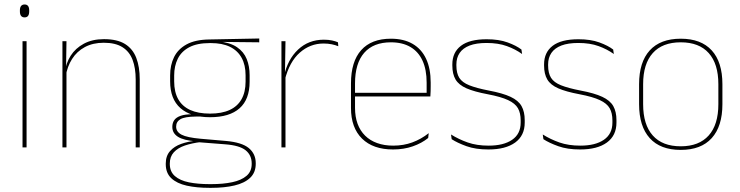

<svg xmlns="http://www.w3.org/2000/svg" viewBox="-20 -674 3382 878"><path d="M83 0V-485.5H101.5V0ZM92.5 -594.5Q82 -594.5 76.5 -601.2Q71 -608 71 -622V-626.5Q71 -640 76.5 -646.8Q82 -653.5 92.5 -653.5Q103 -653.5 108.2 -646.8Q113.5 -640 113.5 -626.5V-622Q113.5 -608 108.2 -601.2Q103 -594.5 92.5 -594.5Z M600.5 0V-310Q600.5 -363 586.2 -400.5Q572 -438 540 -458.2Q508 -478.5 454.5 -478.5Q405 -478.5 368.2 -458.8Q331.5 -439 309.5 -404.2Q287.5 -369.5 280.5 -325L271.5 -344H277Q281.5 -385 303.2 -419.2Q325 -453.5 363.5 -474.2Q402 -495 455.5 -495Q516 -495 551.8 -472.8Q587.5 -450.5 603.2 -409.2Q619 -368 619 -311V0ZM265.5 0V-485.5H284L282 -358.5H284V0Z M940.5 -138Q852.5 -138 805.2 -179.5Q758 -221 758 -302V-329Q758 -376.5 776 -413Q794 -449.5 833.2 -471Q872.5 -492.5 936 -493.5L1165.5 -498V-480.5L978.5 -482.5L978 -485Q1032.5 -479.5 1063.8 -458.2Q1095 -437 1108.2 -404Q1121.5 -371 1121.5 -330V-300.5Q1121.5 -219.5 1075.5 -178.8Q1029.5 -138 940.5 -138ZM938 168H946.5Q1000.5 168 1042 159.2Q1083.5 150.5 1107.2 130.2Q1131 110 1131 75.5V73.5Q1131 35.5 1103.2 13.2Q1075.5 -9 1010.5 -14L883 -24L899.5 -24.5Q857.5 -19.5 825.2 -8.5Q793 2.5 774.8 22.5Q756.5 42.5 756.5 74V75.5Q756.5 111 779.8 131.2Q803 151.5 844 159.8Q885 168 938 168ZM938 185Q879 185 834 175Q789 165 763.5 141.2Q738 117.5 738 76.5V74.5Q738 39 757.5 17Q777 -5 809 -16.2Q841 -27.5 878.5 -30.5L877.5 -27.5Q819.5 -32 793.8 -48.5Q768 -65 768 -93.5V-94Q768 -112 777 -124.8Q786 -137.5 806.2 -144.5Q826.5 -151.5 859 -151.5V-158L914.5 -141H876Q825 -140.5 805.2 -129Q785.5 -117.5 785.5 -95V-94.5Q785.5 -71 810.5 -58Q835.5 -45 897.5 -39.5L1013 -29.5Q1086 -23 1117.8 3.2Q1149.5 29.5 1149.5 72.5V74.5Q1149.5 115 1123.8 139.2Q1098 163.5 1052.2 174.2Q1006.5 185 946.5 185ZM940.5 -154.5Q994 -154.5 1030 -171Q1066 -187.5 1084.5 -220.2Q1103 -253 1103 -300.5V-330Q1103 -376.5 1085 -409.5Q1067 -442.5 1031.8 -459.8Q996.5 -477 944.5 -477H939.5Q881.5 -477 845.5 -458Q809.5 -439 793 -405.5Q776.5 -372 776.5 -329V-302Q776.5 -253.5 794.8 -220.8Q813 -188 849.5 -171.2Q886 -154.5 940.5 -154.5Z M1282.5 -308.5 1273 -320.5 1278.5 -325Q1295 -402 1343 -447.2Q1391 -492.5 1461 -492.5Q1482 -492.5 1498.2 -489Q1514.5 -485.5 1525.5 -480.5L1527 -462.5Q1514 -468 1497 -471.5Q1480 -475 1459.5 -475Q1398 -475 1350.8 -433.2Q1303.5 -391.5 1282.5 -308.5ZM1267 0V-485.5H1285.5L1283 -335L1285.5 -332.5V0Z M1777.5 9.5Q1686 9.5 1635.5 -40.2Q1585 -90 1585 -180.5V-292.5Q1585 -392.5 1631.8 -444.8Q1678.5 -497 1767.5 -497Q1826 -497 1866.8 -473.5Q1907.5 -450 1928.5 -405.2Q1949.5 -360.5 1949.5 -296.5V-279.5Q1949.5 -268.5 1949.2 -257.5Q1949 -246.5 1948 -233H1931Q1931 -250.5 1931 -266.5Q1931 -282.5 1931 -296Q1931 -355.5 1912.2 -396.5Q1893.5 -437.5 1857 -459Q1820.5 -480.5 1767.5 -480.5Q1687.5 -480.5 1645.5 -432.5Q1603.5 -384.5 1603.5 -292.5V-243.5V-239.5V-181Q1603.5 -140 1615.2 -108Q1627 -76 1649.5 -53.8Q1672 -31.5 1704.5 -19.8Q1737 -8 1778 -8Q1825.5 -8 1865.5 -22.8Q1905.5 -37.5 1940.5 -65L1938 -43Q1908.5 -19 1867.5 -4.8Q1826.5 9.5 1777.5 9.5ZM1593.5 -233V-249.5H1941.5V-233Z M2213.5 9.5Q2155 9.5 2113.2 -5.5Q2071.5 -20.5 2045.5 -37.5L2042.5 -59Q2077.5 -37 2118.8 -22.5Q2160 -8 2214.5 -8Q2283 -8 2322 -34.8Q2361 -61.5 2361 -113.5V-123.5Q2361 -157 2348.5 -179Q2336 -201 2303.5 -216.2Q2271 -231.5 2210.5 -243Q2149 -254.5 2113.5 -270Q2078 -285.5 2063.2 -310.5Q2048.5 -335.5 2048.5 -374.5V-379.5Q2048.5 -434.5 2087.8 -464.5Q2127 -494.5 2205.5 -494.5Q2261.5 -494.5 2301.2 -480Q2341 -465.5 2364.5 -447.5L2367.5 -427Q2337 -449 2297.8 -463.2Q2258.5 -477.5 2205 -477.5Q2158 -477.5 2127.5 -465.8Q2097 -454 2082 -432Q2067 -410 2067 -379.5V-374.5Q2067 -339.5 2080.2 -318.2Q2093.5 -297 2126 -284Q2158.5 -271 2215 -260Q2279 -248 2314.8 -231.2Q2350.5 -214.5 2365 -188.8Q2379.5 -163 2379.5 -124.5V-113.5Q2379.5 -54 2335.8 -22.2Q2292 9.5 2213.5 9.5Z M2633 9.5Q2574.5 9.5 2532.8 -5.5Q2491 -20.5 2465 -37.5L2462 -59Q2497 -37 2538.2 -22.5Q2579.5 -8 2634 -8Q2702.5 -8 2741.5 -34.8Q2780.5 -61.5 2780.5 -113.5V-123.5Q2780.5 -157 2768 -179Q2755.5 -201 2723 -216.2Q2690.5 -231.5 2630 -243Q2568.5 -254.5 2533 -270Q2497.5 -285.5 2482.8 -310.5Q2468 -335.5 2468 -374.5V-379.5Q2468 -434.5 2507.2 -464.5Q2546.5 -494.5 2625 -494.5Q2681 -494.5 2720.8 -480Q2760.5 -465.5 2784 -447.5L2787 -427Q2756.5 -449 2717.2 -463.2Q2678 -477.5 2624.5 -477.5Q2577.5 -477.5 2547 -465.8Q2516.5 -454 2501.5 -432Q2486.5 -410 2486.5 -379.5V-374.5Q2486.5 -339.5 2499.8 -318.2Q2513 -297 2545.5 -284Q2578 -271 2634.5 -260Q2698.5 -248 2734.2 -231.2Q2770 -214.5 2784.5 -188.8Q2799 -163 2799 -124.5V-113.5Q2799 -54 2755.2 -22.2Q2711.5 9.5 2633 9.5Z M3093 11.5Q2999.5 11.5 2951 -42.5Q2902.5 -96.5 2902.5 -197.5V-289Q2902.5 -390 2951.2 -443.5Q3000 -497 3093 -497Q3186 -497 3234.8 -443.5Q3283.5 -390 3283.5 -289V-197.5Q3283.5 -96.5 3234.8 -42.5Q3186 11.5 3093 11.5ZM3093 -5Q3176.5 -5 3220.8 -54.5Q3265 -104 3265 -197.5V-289Q3265 -382 3221 -431.2Q3177 -480.5 3093 -480.5Q3009 -480.5 2965 -431.2Q2921 -382 2921 -289V-197.5Q2921 -104 2965 -54.5Q3009 -5 3093 -5Z"/></svg>

Font: Anek Bangla Medium Thin
Style: Regular
Weight: 250
Version: Version 1.003